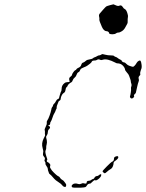

<svg xmlns="http://www.w3.org/2000/svg" viewBox="-20 -863 678 891"><path d="M439 -50Q447 -57 450 -53Q450 -45 443 -38Q441 -35 434 -30Q427 -25 423 -26Q421 -28 419 -27Q417 -26 414.5 -24.5Q412 -23 406 -17Q401 -11 398 -11Q388 -11 383 -2Q380 4 375.5 5.5Q371 7 353 8Q319 9 315 6Q309 0 317 -7Q326 -15 344 -9Q350 -7 357 -10.5Q364 -14 368.5 -12.5Q373 -11 377.5 -11Q382 -11 382 -15Q382 -24 392 -24Q399 -24 403.5 -28Q408 -32 411 -32Q414 -32 417 -36Q422 -46 430 -46Q434 -46 439 -50ZM518 -137Q528 -141 529 -134Q530 -127 514 -116Q507 -112 507 -105.5Q507 -99 503.5 -90.5Q500 -82 492 -77.5Q484 -73 476.5 -66Q469 -59 466.5 -59Q464 -59 460 -62.5Q456 -66 456 -68Q456 -71 475.5 -90.5Q495 -110 499 -112Q509 -115 509 -127Q509 -135 518 -137ZM449 -609Q453 -612 456 -612Q459 -612 469 -609Q481 -606 494 -606Q507 -606 509.5 -603Q512 -600 516.5 -599Q521 -598 526.5 -593.5Q532 -589 538 -586.5Q544 -584 545 -581Q545 -579 547.5 -577Q550 -575 553 -574Q556 -573 558 -573Q560 -573 566.5 -566.5Q573 -560 579.5 -558Q586 -556 590 -554.5Q594 -553 597 -553Q600 -553 605.5 -559Q611 -565 614 -571Q618 -578 624.5 -581Q631 -584 633 -579Q635 -577 637 -562.5Q639 -548 634 -539Q629 -526 631 -519Q632 -515 627 -511Q621 -505 624 -496Q626 -491 623 -483.5Q620 -476 617 -462Q612 -437 610.5 -433Q609 -429 605 -426Q600 -422 602 -419Q604 -415 600 -410.5Q596 -406 591 -406Q587 -406 584.5 -410Q582 -414 583.5 -417Q585 -420 587 -433.5Q589 -447 588 -451.5Q587 -456 589.5 -462Q592 -468 589.5 -474.5Q587 -481 587 -485.5Q587 -490 584 -497.5Q581 -505 579 -511.5Q577 -518 568.5 -527Q560 -536 560 -542Q559 -547 555.5 -552Q552 -557 547.5 -561Q543 -565 537 -567Q531 -569 525 -569Q520 -569 514 -573Q477 -592 458 -586Q450 -583 446 -585Q436 -590 430 -585Q426 -582 417 -582Q408 -582 406 -577Q404 -572 397 -567Q390 -562 385.5 -558.5Q381 -555 368 -550Q361 -547 358.5 -545.5Q356 -544 354.5 -542.5Q353 -541 352 -538Q350 -531 344 -528Q338 -525 335.5 -516.5Q333 -508 326.5 -503Q320 -498 317.5 -490.5Q315 -483 311 -481Q306 -479 300 -473.5Q294 -468 294 -465.5Q294 -463 289.5 -459Q285 -455 284 -446Q283 -435 275 -431Q273 -430 270.5 -427Q268 -424 266.5 -420.5Q265 -417 263.5 -413.5Q262 -410 262 -407Q262 -398 255 -395Q252 -394 250.5 -388.5Q249 -383 246 -377Q243 -371 243 -364.5Q243 -358 241.5 -357Q240 -356 238 -349.5Q236 -343 232 -337Q228 -331 223.5 -317Q219 -303 216 -299Q213 -295 213 -292Q213 -283 208 -283Q200 -283 208.5 -277.5Q217 -272 207 -263Q202 -258 202 -250Q202 -242 198 -236Q194 -231 194 -227.5Q194 -224 197 -213Q199 -201 196.5 -193Q194 -185 194.5 -178Q195 -171 192 -166Q188 -159 195 -138Q201 -122 199 -121Q197 -120 197 -116Q197 -112 200.5 -111Q204 -110 209.5 -104.5Q215 -99 213 -93.5Q211 -88 213 -84Q220 -71 230 -62Q232 -60 239 -53.5Q246 -47 251 -45Q256 -43 259 -37.5Q262 -32 268.5 -28.5Q275 -25 277 -21.5Q279 -18 283.5 -13Q288 -8 287 -2Q287 0 286 2Q285 4 284 4Q282 5 278.5 4Q275 3 272 0.5Q269 -2 268 -4Q265 -9 251 -18Q237 -27 232 -33Q215 -53 211 -55Q208 -56 207 -60.5Q206 -65 204 -69Q202 -73 202 -78.5Q202 -84 196 -92Q190 -100 191 -104.5Q192 -109 188.5 -113Q185 -117 187 -121Q191 -129 184 -136Q180 -141 179.5 -144Q179 -147 181 -162Q181 -164 178 -175Q171 -198 183 -221Q191 -235 189 -238Q188 -240 188.5 -247.5Q189 -255 187.5 -259Q186 -263 192 -274.5Q198 -286 197 -293Q196 -300 200 -305Q204 -310 210 -326.5Q216 -343 218 -354Q219 -363 222.5 -366.5Q226 -370 226 -373.5Q226 -377 231 -381.5Q236 -386 239.5 -393.5Q243 -401 248.5 -403.5Q254 -406 254 -407Q254 -410 257.5 -421.5Q261 -433 262 -436Q266 -441 266 -451Q266 -467 279 -477Q285 -482 294 -482Q300 -482 301.5 -482.5Q303 -483 303 -485Q302 -487 301 -494.5Q300 -502 307 -507Q314 -512 314 -515Q314 -519 320 -527.5Q326 -536 329 -537Q333 -538 334.5 -541.5Q336 -545 343 -548Q355 -553 357 -562Q360 -572 367 -573Q372 -575 378 -580.5Q384 -586 394 -587Q408 -589 413 -594Q415 -596 420 -597.5Q425 -599 430.5 -602.5Q436 -606 440 -606Q444 -606 449 -609ZM516 -839Q528 -833 535 -837Q543 -841 550 -830Q554 -823 559 -821Q566 -818 571 -802Q575 -791 573.5 -783Q572 -775 572.5 -765.5Q573 -756 570.5 -752.5Q568 -749 562 -737Q556 -725 546 -718.5Q536 -712 529.5 -712Q523 -712 518 -708Q513 -704 502 -704Q486 -704 486 -710Q486 -713 482.5 -715.5Q479 -718 476 -718Q462 -718 453 -738Q440 -767 441 -773Q442 -778 440 -785.5Q438 -793 442 -799Q446 -804 458 -817.5Q470 -831 473 -833Q476 -835 490.5 -839Q505 -843 506.5 -843Q508 -843 516 -839Z"/></svg>

Font: TT2020 Style D
Style: Italic
Weight: 400
Italic angle: -15°
Version: Version 0.2.000